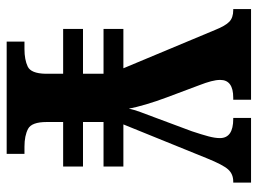

<svg xmlns="http://www.w3.org/2000/svg" viewBox="-116 -638 754 561"><g transform="rotate(90 260.5 -357.0)"><path d="M101 0V-52H123Q154 -52 174 -61.5Q194 -71 195 -113V-165H64V-223H195V-283H64V-341H179L67 -609Q55 -639 43 -650.5Q31 -662 9 -662H6V-714H271V-662H265Q213 -662 213 -624Q213 -612 217 -597Q221 -582 228 -564L264 -468Q276 -436 284.5 -407Q293 -378 297 -357Q300 -372 307 -391Q314 -410 322 -431L363 -541Q373 -571 378 -590Q383 -609 383 -623Q383 -662 327 -662H324V-714H513V-662H510Q488 -662 474.5 -647Q461 -632 442 -585L343 -341H466V-283H336V-223H466V-165H336V-117Q336 -73 356 -62.5Q376 -52 408 -52H429V0Z"/></g></svg>

Font: Noto Serif Tamil SemiCondensed
Style: Bold Italic
Weight: 700
Width: 4
Italic angle: -12°
Designer: Indian Type Foundry, Tom Grace, and the Monotype Design Team
Foundry: Monotype Imaging Inc.
Version: Version 2.003; ttfautohint (v1.8.4.7-5d5b)